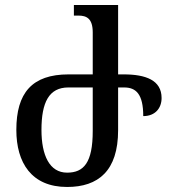

<svg xmlns="http://www.w3.org/2000/svg" viewBox="-20 -734 673 764"><path d="M247 10C371 10 450 -54 450 -216V-386H474C521 -386 550 -360 550 -272C598 -272 623 -304 623 -344C623 -415 560 -438 472 -438H450V-714H274V-672H292C325 -672 349 -660 349 -605V-438H253C107 -438 45 -364 45 -217C45 -87 105 10 247 10ZM247 -47C177 -47 145 -116 145 -217C145 -327 175 -386 252 -386H349V-213C349 -86 313 -47 247 -47Z"/></svg>

Font: Noto Serif Georgian ExtraCondensed Semi
Style: Regular
Weight: 600
Width: 3
Designer: Monotype Design Team
Foundry: Monotype Imaging Inc.
Version: Version 1.901